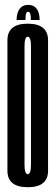

<svg xmlns="http://www.w3.org/2000/svg" viewBox="-20 -778 232 802"><path d="M95.9 4Q11 4 11 -65.1Q11 -134.2 11 -337.4Q11 -539.9 11 -609.5Q11 -679.1 95.9 -679.1Q180.8 -679.1 180.8 -609.2Q180.8 -539.2 180.8 -337.4Q180.8 -134.2 180.8 -65.1Q180.8 4 95.9 4ZM95.9 -50.5Q109.4 -50.5 109.4 -91.2Q109.4 -132 109.4 -337.4Q109.4 -544 109.4 -584.3Q109.4 -624.6 95.9 -624.6Q82.4 -624.6 82.4 -584.3Q82.4 -544 82.4 -337.4Q82.4 -132 82.4 -91.2Q82.4 -50.5 95.9 -50.5ZM98 -757.6Q114.8 -757.6 125.3 -749.4Q135.8 -741.2 140.7 -726.9Q145.5 -712.6 145.5 -694.5H109Q109 -707.8 107.6 -715.3Q106.3 -722.7 103.9 -725.8Q101.4 -728.9 97.9 -728.9Q93.7 -728.9 91.1 -725.7Q88.5 -722.5 87.5 -714.9Q86.5 -707.3 86.5 -694.5H49.4Q49.4 -712.6 54.5 -726.9Q59.7 -741.2 70.4 -749.4Q81.1 -757.6 98 -757.6Z"/></svg>

Font: Anybody UltraCondensed Thin
Style: Regular
Weight: 100
Width: 1
Designer: Tyler Finck
Foundry: Etcetera Type Company
Version: Version 1.110